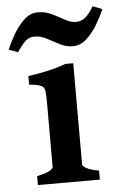

<svg xmlns="http://www.w3.org/2000/svg" viewBox="-89 -724 486 761"><g transform="rotate(-5 154.0 -343.5)"><path d="M30.8 0V-35.6Q64 -42.5 79.6 -50.8Q95.2 -59.1 95.2 -65.4V-316.4Q95.2 -350.1 93.5 -366.7Q91.8 -383.3 78.6 -389.9Q65.4 -396.5 30.8 -399.4V-433.6Q72.8 -439.5 110.6 -448Q148.4 -456.5 181.2 -468.8H212.4V-65.4Q212.4 -59.6 227.1 -51Q241.7 -42.5 277.3 -35.6V0ZM-1.5 -531.2 -38.1 -544.9Q-26.4 -571.8 -8.1 -603.8Q10.3 -635.7 34.9 -658.9Q59.6 -682.1 89.4 -682.1Q119.6 -682.1 145.5 -669.4Q171.4 -656.7 194.1 -643.8Q216.8 -630.9 237.8 -630.9Q259.3 -630.9 275.6 -644.8Q292 -658.7 308.6 -687L346.2 -672.4Q335 -646 316.2 -614Q297.4 -582 272.7 -559.1Q248 -536.1 217.8 -536.1Q189.9 -536.1 165.3 -549.1Q140.6 -562 116.9 -574.7Q93.3 -587.4 68.4 -587.4Q46.4 -587.4 31.5 -573Q16.6 -558.6 -1.5 -531.2Z"/></g></svg>

Font: David Libre
Style: Bold
Weight: 700
Designer: Ismar David, J. Victor Gaultney, Annie Olsen and Meir Sadan
Foundry: Monotype Imaging Inc. & SIL International
Version: Version 1.100; ttfautohint (v1.8.4.7-5d5b)